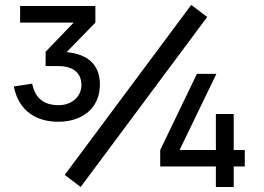

<svg xmlns="http://www.w3.org/2000/svg" viewBox="-20 -744 1052 764"><path d="M804.5 -676.5 741 -724.5 237.5 -48 301 0ZM377.5 -407.5C377.5 -485.5 331 -528.5 245 -536.5L359.5 -654V-720H60V-654H273L161.5 -538V-481H212C270 -481 304 -455 304 -405C304 -361.5 267.5 -325.5 213.5 -325.5C150 -325.5 119.5 -357 108 -411L35 -400C54.5 -300.5 126.5 -259.5 212 -259.5C308.5 -259.5 377.5 -314.5 377.5 -407.5ZM910 0V-81.5H954V-147H910V-290.5H839V-147H694.5L841 -450H763.5L617.5 -147V-81.5H839V0Z"/></svg>

Font: Vela Sans SemBd
Style: Regular
Weight: 600
Designer: Principal design: Mikhail Sharanda - project Manrope.
Design modification: Ravid Balaliev
Foundry: Mikhail Sharanda
Version: Version 1.001